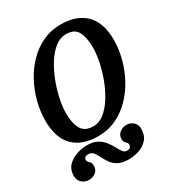

<svg xmlns="http://www.w3.org/2000/svg" viewBox="-233 -900 1178 1288"><g transform="rotate(-30 356.0 -256.5)"><path d="M26 -254Q26 -324 44.2 -396Q62.5 -468 97.5 -533.8Q132.5 -599.5 182.8 -651.2Q233 -703 297 -733Q361 -763 437 -763Q560 -763 627.8 -696Q695.5 -629 695.5 -496Q695.5 -426 677 -354Q658.5 -282 623.2 -216.2Q588 -150.5 537.5 -98.8Q487 -47 423 -17Q359 13 282.5 13Q159.5 13 92.8 -54Q26 -121 26 -254ZM171 -228Q171 -151 196.5 -106Q222 -61 288 -61Q333 -61 372.5 -92.5Q412 -124 444.5 -175.8Q477 -227.5 500.2 -289Q523.5 -350.5 536 -411.8Q548.5 -473 548.5 -522.5Q548.5 -599 524.5 -644Q500.5 -689 434.5 -689Q389.5 -689 349.8 -657.5Q310 -626 277.2 -574.2Q244.5 -522.5 220.8 -461Q197 -399.5 184 -338.2Q171 -277 171 -228ZM6 161Q6 114 34 84.5Q62 55 103.5 41Q145 27 184.5 27Q232 27 262.5 43.8Q293 60.5 312.2 85.2Q331.5 110 344.5 135Q357.5 160 370 176.8Q382.5 193.5 400 193.5Q419.5 193.5 426.8 185Q434 176.5 434 166.5Q434 154 427.2 148.2Q420.5 142.5 413.8 134.2Q407 126 407 106.5Q407 76 430.5 58.5Q454 41 481 41Q513.5 41 535 61Q556.5 81 556.5 111Q556.5 163 529.5 193.5Q502.5 224 462.5 237Q422.5 250 383 250Q332 250 302 233.2Q272 216.5 254.8 191.5Q237.5 166.5 225.5 141.8Q213.5 117 200 100.2Q186.5 83.5 163 83.5Q144 83.5 136.5 91Q129 98.5 129 108.5Q129 119.5 136 125.8Q143 132 150 141.5Q157 151 157 170.5Q157 201 135.2 218.5Q113.5 236 84 236Q49.5 236 27.8 215Q6 194 6 161Z"/></g></svg>

Font: Besley* Narrow Semi
Style: Italic
Weight: 600
Width: 4
Italic angle: -13°
Designer: Owen Earl
Foundry: indestructible type*
Version: Version 3.000; ttfautohint (v1.8.3)